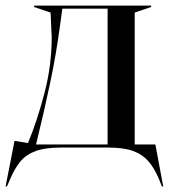

<svg xmlns="http://www.w3.org/2000/svg" viewBox="-48 -528 604 687"><path d="M4 -24 52 -16Q85 -95 111 -194.5Q137 -294 137 -395Q137 -398 134 -461L133 -483L74 -503V-508H493V-503L434 -483V-11H508L536 139H531L523 118Q505 74 483 49Q461 24 427.5 12Q394 0 339 0H170Q115 0 81 12Q47 24 26 48.5Q5 73 -14 118L-23 139H-28ZM337 -11V-497H175L168 -445Q153 -333 131.5 -231.5Q110 -130 81 -11Z"/></svg>

Font: Nyght Serif
Style: Regular
Weight: 400
Designer: Maksym Kobuzan
Version: Version 0.410